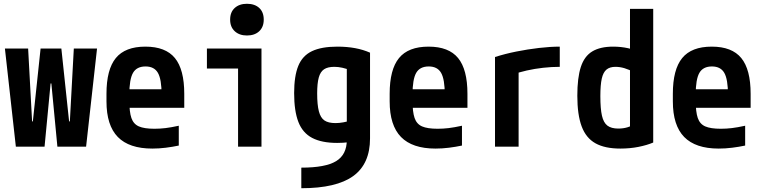

<svg xmlns="http://www.w3.org/2000/svg" viewBox="-20 -777 4040 1017"><path d="M64 0 6 -520H129L150 -134H154L195 -520H305L346 -134H350L371 -520H494L436 0H284L252 -335H248L216 0Z M787 10Q664 10 604 -51.5Q544 -113 544 -240V-280Q544 -409 593.5 -469.5Q643 -530 750 -530Q857 -530 906.5 -469.5Q956 -409 956 -280V-206H604V-304H859L836 -272V-275Q836 -357 816.5 -391Q797 -425 751 -425Q704 -425 684.5 -391Q665 -357 665 -275V-245Q665 -184 676 -152Q687 -120 715.5 -107.5Q744 -95 798 -95Q827 -95 856.5 -98.5Q886 -102 927 -111V-6Q894 1 858 5.5Q822 10 787 10Z M1241 0V-414H1076V-520H1365V0ZM1288 -589Q1248 -589 1223.5 -611.5Q1199 -634 1199 -673Q1199 -713 1223.5 -735Q1248 -757 1288 -757Q1329 -757 1353 -735Q1377 -713 1377 -673Q1377 -634 1353 -611.5Q1329 -589 1288 -589Z M1576 111Q1704 111 1760.5 76.5Q1817 42 1817 -36V-467L1845 -402Q1816 -413 1794 -418Q1772 -423 1751 -423Q1716 -423 1696.5 -410Q1677 -397 1668.5 -366.5Q1660 -336 1660 -282Q1660 -222 1669 -187.5Q1678 -153 1698.5 -139Q1719 -125 1757 -125Q1777 -125 1798.5 -129Q1820 -133 1849 -141L1880 -33Q1854 -27 1826 -23.5Q1798 -20 1766 -20Q1684 -20 1633.5 -46.5Q1583 -73 1560.5 -131Q1538 -189 1538 -284Q1538 -374 1560 -428Q1582 -482 1632.5 -506Q1683 -530 1767 -530Q1868 -530 1940 -498V-44Q1940 91 1851 155.5Q1762 220 1576 220Z M2287 10Q2164 10 2104 -51.5Q2044 -113 2044 -240V-280Q2044 -409 2093.5 -469.5Q2143 -530 2250 -530Q2357 -530 2406.5 -469.5Q2456 -409 2456 -280V-206H2104V-304H2359L2336 -272V-275Q2336 -357 2316.5 -391Q2297 -425 2251 -425Q2204 -425 2184.5 -391Q2165 -357 2165 -275V-245Q2165 -184 2176 -152Q2187 -120 2215.5 -107.5Q2244 -95 2298 -95Q2327 -95 2356.5 -98.5Q2386 -102 2427 -111V-6Q2394 1 2358 5.5Q2322 10 2287 10Z M2602 -475Q2655 -492 2715 -504Q2775 -516 2835 -523Q2895 -530 2945 -530V-423Q2902 -423 2857 -418Q2812 -413 2770 -403.5Q2728 -394 2696 -382L2727 -440V0H2602Z M3266 10Q3184 10 3134 -18Q3084 -46 3061 -107.5Q3038 -169 3038 -270Q3038 -365 3056.5 -422Q3075 -479 3117 -504.5Q3159 -530 3228 -530Q3269 -530 3307.5 -521.5Q3346 -513 3379 -495L3344 -392Q3311 -409 3287 -416Q3263 -423 3240 -423Q3210 -423 3192.5 -408.5Q3175 -394 3167.5 -360.5Q3160 -327 3160 -268Q3160 -201 3168.5 -164Q3177 -127 3197.5 -111.5Q3218 -96 3255 -96Q3282 -96 3304.5 -103Q3327 -110 3344 -123L3317 -65V-730H3440V-22Q3407 -8 3362 1Q3317 10 3266 10Z M3787 10Q3664 10 3604 -51.5Q3544 -113 3544 -240V-280Q3544 -409 3593.5 -469.5Q3643 -530 3750 -530Q3857 -530 3906.5 -469.5Q3956 -409 3956 -280V-206H3604V-304H3859L3836 -272V-275Q3836 -357 3816.5 -391Q3797 -425 3751 -425Q3704 -425 3684.5 -391Q3665 -357 3665 -275V-245Q3665 -184 3676 -152Q3687 -120 3715.5 -107.5Q3744 -95 3798 -95Q3827 -95 3856.5 -98.5Q3886 -102 3927 -111V-6Q3894 1 3858 5.5Q3822 10 3787 10Z"/></svg>

Font: M PLUS Code Latin SemiBold
Style: Regular
Weight: 600
Designer: Coji Morishita
Foundry: UNDERFOREST DESIGN
Version: Version 1.002; ttfautohint (v1.8.3)